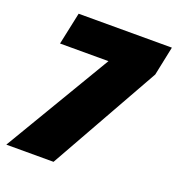

<svg xmlns="http://www.w3.org/2000/svg" viewBox="-126 -791 826 894"><g transform="rotate(20 287.0 -344.0)"><path d="M4 0 318 -528H78L112 -688H574L544 -544L238 0Z"/></g></svg>

Font: Saira Semi Condensed Black
Style: Italic
Weight: 900
Width: 4
Italic angle: -12°
Designer: Hector Gatti with collaboration of the Omnibus-Type team
Foundry: Omnibus-Type
Version: Version 1.001; ttfautohint (v1.8)